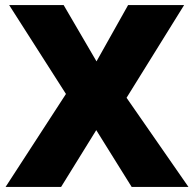

<svg xmlns="http://www.w3.org/2000/svg" viewBox="-20 -734 763 754"><path d="M2 0 239 -365 16 -714H230L359 -493L483 -714H703L477 -350L720 0H497L358 -223L220 0Z"/></svg>

Font: Noto Sans Symbols Black
Style: Regular
Weight: 900
Version: Version 2.002